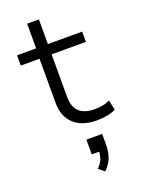

<svg xmlns="http://www.w3.org/2000/svg" viewBox="-172 -718 800 1089"><g transform="rotate(-20 227.5 -173.5)"><path d="M321 8Q234 8 184.5 -37.5Q135 -83 135 -167V-432H22V-494H137V-643H208V-494H415V-432H208V-176Q208 -113 240 -84.5Q272 -56 330 -56Q356 -56 379 -60Q402 -64 424 -75L437 -15Q415 -3 384.5 2.5Q354 8 321 8ZM267 296 232 268Q255 246 264 221.5Q273 197 273 169L286 179H228V90H323V157Q323 200 309.5 234Q296 268 267 296Z"/></g></svg>

Font: Nunito Sans 7pt SemiExpanded Light
Style: Regular
Weight: 300
Width: 6
Designer: Vernon Adams
Foundry: Vernon Adams
Version: Version 3.101;gftools[0.9.27]